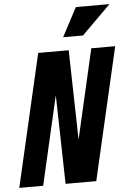

<svg xmlns="http://www.w3.org/2000/svg" viewBox="-71 -995 709 1041"><g transform="rotate(-5 283.5 -475.0)"><path d="M-9 0 157 -720H323L337 -104L304 -102L446 -720H576L410 0H243L229 -616L263 -618L121 0ZM407 -793H299L382 -950H565Z"/></g></svg>

Font: Instrument Sans Condensed
Style: Bold Italic
Weight: 700
Width: 3
Italic angle: -13°
Designer: Rodrigo Fuenzalida
Foundry: fragTYPE
Version: Version 1.000;gftools[0.9.28]